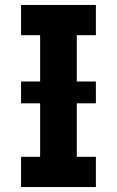

<svg xmlns="http://www.w3.org/2000/svg" viewBox="-20 -755 472 775"><path d="M65 0H367V-122H290V-613H367V-735H65V-613H142V-122H65ZM65 -338H367V-426H65Z"/></svg>

Font: Iosevka Sparkle Heavy
Style: Regular
Weight: 900
Designer: Belleve Invis
Foundry: Belleve Invis
Version: Version 4.5.0; ttfautohint (v1.8.3)